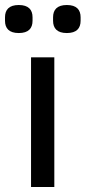

<svg xmlns="http://www.w3.org/2000/svg" viewBox="-42 -747 342 767"><path d="M33 -615C72 -615 88 -634 88 -664V-678C88 -708 72 -727 33 -727C-6 -727 -22 -708 -22 -678V-664C-22 -634 -6 -615 33 -615ZM225 -615C264 -615 280 -634 280 -664V-678C280 -708 264 -727 225 -727C186 -727 170 -708 170 -678V-664C170 -634 186 -615 225 -615ZM175 0V-518H82V0Z"/></svg>

Font: IBM Plex Devanagari Text
Style: Regular
Weight: 450
Designer: Mike Abbink, Paul van der Laan, Pieter van Rosmalen, Erin McLaughlin
Foundry: Bold Monday
Version: Version 1.0